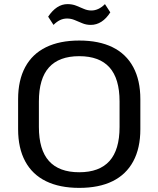

<svg xmlns="http://www.w3.org/2000/svg" viewBox="-20 -905 770 933"><path d="M365 8Q270 8 203.5 -24.5Q137 -57 102.5 -121Q68 -185 68 -277V-423Q68 -515 102.5 -579Q137 -643 203.5 -675.5Q270 -708 365 -708Q461 -708 527 -675.5Q593 -643 627.5 -579Q662 -515 662 -423V-277Q662 -185 627.5 -121Q593 -57 527 -24.5Q461 8 365 8ZM365 -68Q463 -68 512 -122.5Q561 -177 561 -288V-412Q561 -523 512 -577.5Q463 -632 365 -632Q267 -632 218 -577.5Q169 -523 169 -412V-288Q169 -177 218 -122.5Q267 -68 365 -68ZM214 -824Q234 -854 257.5 -869.5Q281 -885 308 -885Q331 -885 350 -877.5Q369 -870 387 -862Q405 -854 424 -854Q441 -854 457.5 -861.5Q474 -869 490 -885L516 -845Q497 -815 473 -799.5Q449 -784 421 -784Q399 -784 380 -792Q361 -800 343 -807.5Q325 -815 306 -815Q288 -815 272 -807.5Q256 -800 240 -784Z"/></svg>

Font: Pathway Extreme 28pt Medium
Style: Regular
Weight: 500
Designer: Eduardo Rodriguez Tunni
Foundry: Eduardo Rodriguez Tunni
Version: Version 1.001;gftools[0.9.26]